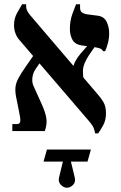

<svg xmlns="http://www.w3.org/2000/svg" viewBox="-20 -617 572 904"><path d="M428 11Q427 4 422.5 -10.5Q418 -25 398 -48L72 -428Q60 -441 53 -459.5Q46 -478 46 -498Q46 -530 60.5 -556Q75 -582 84 -597H103V-589Q103 -572 112.5 -558.5Q122 -545 131 -535L440 -173Q454 -158 466.5 -137Q479 -116 479 -84Q479 -52 466.5 -28.5Q454 -5 442 11ZM38 0V-33H61Q74 -33 75.5 -46Q77 -59 69 -95L58 -150Q51 -181 52.5 -202.5Q54 -224 65.5 -246.5Q77 -269 101 -303L144 -365L173 -329L147 -291Q135 -273 132.5 -251.5Q130 -230 137 -214L178 -123Q195 -85 198.5 -58Q202 -31 191 0ZM374 -241 325 -297Q325 -310 335 -329Q345 -348 359 -364L394 -404L428 -399L400 -359Q386 -338 378.5 -319.5Q371 -301 370.5 -282.5Q370 -264 374 -241ZM465 -376Q461 -385 452 -388.5Q443 -392 420 -396L365 -403Q333 -408 321 -430Q309 -452 309 -481Q309 -519 321 -552Q333 -585 338 -597H357V-581Q357 -566 364.5 -559.5Q372 -553 387 -550L441 -543Q470 -539 482 -514.5Q494 -490 494 -460Q494 -436 488 -413.5Q482 -391 475 -376ZM295 267Q280 267 266.5 253Q253 239 258 219L276 144H185L201 87H408L392 144H314L332 219Q337 241 323.5 254Q310 267 295 267Z"/></svg>

Font: Frank Ruhl Libre SemiBold
Style: Regular
Weight: 600
Designer: Yanek Iontef
Foundry: Fontef
Version: Version 6.003;gftools[0.9.30]